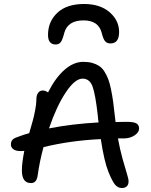

<svg xmlns="http://www.w3.org/2000/svg" viewBox="-20 -964 766 972"><path d="M405.8 -943.8Q486.8 -943.8 534.9 -902.1Q583 -860.4 583 -801.8Q583 -744.1 539.1 -744.1Q521.5 -744.1 512 -755.4Q502.4 -766.6 495.1 -796.9Q479 -860.8 402.8 -860.8Q322.8 -860.8 305.2 -796.9Q296.9 -763.2 287.8 -751Q278.8 -738.8 262.2 -738.8Q223.1 -738.8 223.1 -787.1Q223.1 -855 270.5 -899.4Q317.9 -943.8 405.8 -943.8ZM84 -199.2Q60.1 -199.2 47.6 -208.5Q35.2 -217.8 35.2 -232.9Q35.2 -246.1 41.7 -254.6Q48.3 -263.2 64.9 -269Q99.1 -282.2 127.9 -290Q141.1 -335.9 146.2 -354Q151.4 -372.1 157.7 -404.5Q164.1 -437 164.1 -460Q164.1 -481 172.6 -493.4Q181.2 -505.9 196.8 -505.9Q210 -505.9 223.1 -496.1Q261.2 -571.3 307.1 -611.1Q353 -650.9 401.9 -650.9Q427.2 -650.9 446.8 -645.5Q466.3 -640.1 481.4 -630.4Q496.6 -620.6 508.1 -602.8Q519.5 -585 527.3 -564.9Q535.2 -544.9 541.7 -513.2Q548.3 -481.4 552.7 -450Q557.1 -418.5 562 -372.1Q562.5 -367.7 563.5 -359.1Q564.5 -350.6 564.9 -346.2Q583 -347.2 621.1 -347.2Q657.7 -347.2 670.9 -339.1Q684.1 -331.1 684.1 -313Q684.1 -293.9 661.1 -278.6Q638.2 -263.2 606 -263.2H577.1Q587.4 -206.5 601.1 -157.7Q614.7 -108.9 622.8 -83.5Q630.9 -58.1 630.9 -45.9Q630.9 -29.8 622.1 -21Q613.3 -12.2 597.2 -12.2Q576.2 -12.2 561.8 -30Q547.4 -47.9 528.8 -94.2Q507.8 -145.5 490.2 -259.8Q335.9 -252.4 200.2 -219.2Q180.7 -147.9 170.9 -77.1Q166 -37.1 137.2 -37.1Q90.8 -37.1 90.8 -101.1Q90.8 -139.2 103 -200.2Q97.2 -199.2 84 -199.2ZM397.9 -565.9Q359.4 -565.9 313 -496.3Q266.6 -426.8 228 -314Q345.2 -336.9 479 -344.2Q476.6 -358.4 475.1 -378.9Q462.9 -487.8 448.2 -526.9Q433.6 -565.9 397.9 -565.9Z"/></svg>

Font: Shantell Sans Irregular
Style: Regular
Weight: 400
Designer: Stephen Nixon, Anya Danilova, Shantell Martin
Foundry: Arrow Type
Version: Version 1.006;[9816181b4]